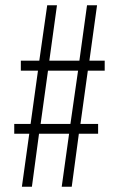

<svg xmlns="http://www.w3.org/2000/svg" viewBox="-20 -708 457 728"><path d="M63 0 91 -201H34V-238H96L124 -440H59V-478H129L159 -688H196L167 -478H281L310 -688H348L319 -478H377V-440H313L285 -238H352V-201H279L252 0H214L242 -201H128L101 0ZM134 -238H247L276 -440H162Z"/></svg>

Font: Saira ExtraCondensed ExtraLight
Style: Regular
Weight: 250
Width: 2
Designer: Hector Gatti with collaboration of the Omnibus-Type team
Foundry: Omnibus-Type
Version: Version 1.101